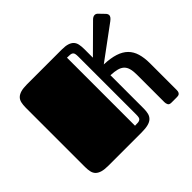

<svg xmlns="http://www.w3.org/2000/svg" viewBox="-120 -669 834 834"><g transform="rotate(-45 297.0 -252.5)"><path d="M44.9 -432.1Q44.9 -448.7 47.9 -461.7Q50.8 -474.6 59.1 -482.9Q67.4 -491.2 82 -495.6Q96.7 -500 120.1 -500H334Q356.4 -500 370.1 -495.6Q383.8 -491.2 391.6 -482.9Q399.4 -474.6 402.1 -461.7Q404.8 -448.7 404.8 -432.1V-379.4L522 -495.6Q527.3 -501 532.2 -503.2Q537.1 -505.4 541 -505.4Q549.8 -505.4 556.2 -498L580.6 -472.7Q585.9 -466.3 585.9 -460.4Q585.9 -455.1 582.3 -449.7Q578.6 -444.3 570.3 -438L417.5 -325.2Q458 -323.7 485.8 -314.7Q513.7 -305.7 530.8 -288.6Q547.9 -271.5 555.4 -246.1Q563 -220.7 563 -187V-22.9Q563 -14.6 560.8 -10Q558.6 -5.4 555.4 -3.2Q552.2 -1 547.9 -0.5Q543.5 0 539.1 0H507.8Q495.1 0 491.5 -7.3Q487.8 -14.6 487.8 -22.9V-191.9Q487.8 -214.4 483.6 -229.2Q479.5 -244.1 469.7 -253.2Q460 -262.2 444.1 -266.4Q428.2 -270.5 404.8 -271.5V-66.9Q404.8 -50.3 401.6 -37.8Q398.4 -25.4 389.6 -16.8Q380.9 -8.3 365.2 -4.2Q349.6 0 325.2 0H120.1Q96.7 0 82 -4.4Q67.4 -8.8 59.1 -17.1Q50.8 -25.4 47.9 -38.1Q44.9 -50.8 44.9 -67.9ZM363.3 -427.7Q363.3 -438.5 361.8 -444.8Q360.4 -451.2 356 -454.3Q351.6 -457.5 344.2 -458.3Q336.9 -459 325.2 -459V-41Q336.9 -41 344.2 -41.7Q351.6 -42.5 356 -45.7Q360.4 -48.8 361.8 -54.9Q363.3 -61 363.3 -72.3Z"/></g></svg>

Font: Fascinate Inline
Style: Regular
Weight: 900
Designer: Astigmatic (AOETI)
Foundry: Astigmatic (AOETI)
Version: Version 1.000